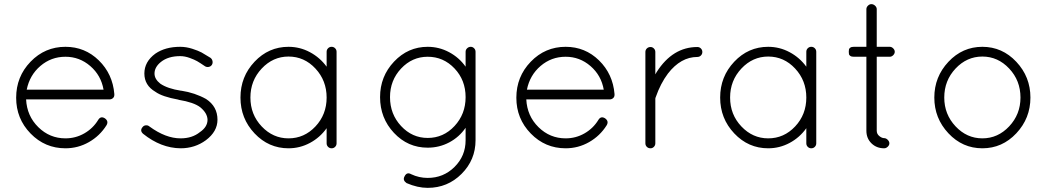

<svg xmlns="http://www.w3.org/2000/svg" viewBox="-20 -716 5086 927"><path d="M296 0Q197 0 127.5 -71.5Q58 -143 58 -244Q58 -346 127.5 -418Q197 -490 296 -490Q390 -490 457 -424.5Q524 -359 532 -262V-261V-258Q532 -248 525 -242Q518 -236 508 -236H106Q110 -156 165 -102Q220 -48 296 -48Q345 -48 387 -72Q429 -96 454 -137Q466 -157 486 -145Q506 -131 494 -111Q462 -60 409.5 -30Q357 0 296 0ZM296 -442Q227 -442 175 -397.5Q123 -353 109 -283H480Q468 -352 416 -397Q364 -442 296 -442Z M671 -70Q654 -85 668 -102Q674 -110 684 -111Q694 -112 702 -105Q780 -48 852 -48Q908 -48 945 -78Q982 -103 982 -138Q981 -170 947 -198Q916 -222 843 -234L841 -235Q763 -249 730 -273Q677 -304 677 -361Q677 -418 730 -457Q778 -490 850 -490Q879 -490 908.5 -480.5Q938 -471 953.5 -462.5Q969 -454 996 -437Q1004 -431 1006 -421Q1008 -411 1003 -403Q998 -395 988 -393Q978 -391 970 -396Q945 -413 932 -420.5Q919 -428 895.5 -436.5Q872 -445 850 -445Q792 -445 757 -417Q726 -392 726 -361Q726 -334 754 -312Q789 -288 854 -278H856Q921 -268 975 -238Q1030 -202 1030 -138Q1030 -81 974 -39Q921 0 852 0Q757 -1 671 -70Z M1605 -466V-24Q1605 -14 1598 -7Q1591 0 1581 0Q1571 0 1564 -7Q1557 -14 1557 -24V-97Q1525 -52 1476.5 -26Q1428 0 1373 0Q1277 0 1209 -72Q1141 -144 1141 -245Q1141 -346 1209 -418Q1277 -490 1373 -490Q1428 -490 1476.5 -464Q1525 -438 1557 -394V-466Q1557 -476 1564 -483Q1571 -490 1581 -490Q1591 -490 1598 -483Q1605 -476 1605 -466ZM1373 -48Q1449 -48 1503 -105.5Q1557 -163 1557 -245Q1557 -327 1503 -385Q1449 -443 1373 -443Q1298 -443 1243.5 -385Q1189 -327 1189 -245Q1189 -163 1243.5 -105.5Q1298 -48 1373 -48Z M2276 -466V-39Q2276 56 2208.5 123.5Q2141 191 2045 191Q1996 191 1943 168Q1923 154 1933 136Q1944 113 1965 125Q2003 143 2045 143Q2121 143 2174.5 90Q2228 37 2228 -39V-99Q2197 -54 2149 -28.5Q2101 -3 2045 -3Q1949 -3 1882 -74.5Q1815 -146 1815 -247Q1815 -347 1882.5 -418.5Q1950 -490 2045 -490Q2100 -490 2148.5 -464Q2197 -438 2228 -394V-466Q2228 -476 2235.5 -483Q2243 -490 2253 -490Q2262 -490 2269 -483Q2276 -476 2276 -466ZM2045 -50Q2121 -50 2174.5 -107.5Q2228 -165 2228 -247Q2228 -329 2174.5 -385.5Q2121 -442 2045 -442Q1970 -442 1916.5 -385Q1863 -328 1863 -247Q1863 -165 1916.5 -107.5Q1970 -50 2045 -50Z M2711 0Q2612 0 2542.5 -71.5Q2473 -143 2473 -244Q2473 -346 2542.5 -418Q2612 -490 2711 -490Q2805 -490 2872 -424.5Q2939 -359 2947 -262V-261V-258Q2947 -248 2940 -242Q2933 -236 2923 -236H2521Q2525 -156 2580 -102Q2635 -48 2711 -48Q2760 -48 2802 -72Q2844 -96 2869 -137Q2881 -157 2901 -145Q2921 -131 2909 -111Q2877 -60 2824.5 -30Q2772 0 2711 0ZM2711 -442Q2642 -442 2590 -397.5Q2538 -353 2524 -283H2895Q2883 -352 2831 -397Q2779 -442 2711 -442Z M3096 -24V-465Q3096 -475 3103 -482Q3110 -489 3121 -489Q3130 -489 3137 -482Q3144 -475 3144 -465V-357Q3148 -365 3151 -369Q3228 -489 3347 -489Q3357 -489 3364 -482Q3371 -475 3371 -465Q3371 -455 3364 -448Q3357 -441 3347 -441Q3267 -441 3205 -361Q3169 -313 3146 -247Q3144 -243 3144 -239V-24Q3144 -14 3137 -7Q3130 0 3121 0Q3110 0 3103 -7Q3096 -14 3096 -24Z M3921 -466V-24Q3921 -14 3914 -7Q3907 0 3897 0Q3887 0 3880 -7Q3873 -14 3873 -24V-97Q3841 -52 3792.5 -26Q3744 0 3689 0Q3593 0 3525 -72Q3457 -144 3457 -245Q3457 -346 3525 -418Q3593 -490 3689 -490Q3744 -490 3792.5 -464Q3841 -438 3873 -394V-466Q3873 -476 3880 -483Q3887 -490 3897 -490Q3907 -490 3914 -483Q3921 -476 3921 -466ZM3689 -48Q3765 -48 3819 -105.5Q3873 -163 3873 -245Q3873 -327 3819 -385Q3765 -443 3689 -443Q3614 -443 3559.5 -385Q3505 -327 3505 -245Q3505 -163 3559.5 -105.5Q3614 -48 3689 -48Z M4276 -490Q4285 -490 4292.5 -482.5Q4300 -475 4300 -466Q4300 -457 4292.5 -449.5Q4285 -442 4276 -442H4213V-85Q4213 -69 4225.5 -59Q4238 -49 4249 -49Q4258 -49 4266 -41Q4274 -33 4274 -24Q4274 -15 4266 -7.5Q4258 0 4249 0Q4212 0 4187.5 -24Q4163 -48 4163 -85V-442H4102Q4091 -442 4085.5 -446Q4080 -450 4079 -454Q4078 -458 4078 -466Q4078 -474 4079 -478Q4080 -482 4085.5 -486Q4091 -490 4102 -490H4163V-672Q4163 -681 4170.5 -688.5Q4178 -696 4187 -696Q4197 -696 4205 -688.5Q4213 -681 4213 -672V-490Z M4559 -72.5Q4491 -145 4491 -245Q4491 -345 4559 -417.5Q4627 -490 4723 -490Q4819 -490 4887 -417.5Q4955 -345 4955 -245Q4955 -145 4887 -72.5Q4819 0 4723 0Q4627 0 4559 -72.5ZM4539 -245Q4539 -164 4593.5 -106Q4648 -48 4723 -48Q4798 -48 4852.5 -106Q4907 -164 4907 -245Q4907 -327 4852.5 -385Q4798 -443 4723 -443Q4648 -443 4593.5 -385Q4539 -327 4539 -245Z"/></svg>

Font: Quicksand
Style: Regular
Weight: 400
Designer: Andrew Paglinawan
Foundry: Andrew Paglinawan
Version: 1.002